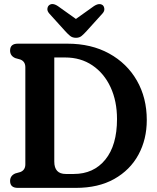

<svg xmlns="http://www.w3.org/2000/svg" viewBox="-20 -912 762 932"><path d="M29 -33.5Q29 -59 54 -70L79 -77Q103 -86.5 103 -114.5V-585.5Q103 -613.5 79 -623L54 -630Q29 -641 29 -666.5Q29 -700 66.5 -700H307.5Q423 -700 509.8 -652.2Q596.5 -604.5 644.5 -520.8Q692.5 -437 692.5 -329.5Q692.5 -235.5 652 -161Q611.5 -86.5 534.5 -43.2Q457.5 0 348.5 0H66.5Q29 0 29 -33.5ZM338 -67.5Q434.5 -67.5 491.2 -137.2Q548 -207 548 -334Q548 -421 516.8 -488.5Q485.5 -556 428.8 -594.5Q372 -633 296.5 -633H243.5V-127.5Q243.5 -67.5 299.5 -67.5ZM401 -762Q387.5 -747 376.5 -737.8Q365.5 -728.5 349 -728.5Q331.5 -728.5 320.2 -737.8Q309 -747 295.5 -762L219.5 -846Q209 -858 210 -869Q211 -880 217.5 -886Q234 -900.5 261.5 -882L348.5 -820L435.5 -882Q463 -900 479.5 -886Q485.5 -880 486.5 -868.8Q487.5 -857.5 477 -846Z"/></svg>

Font: Fraunces 144pt SuperSoft SemiBold
Style: Regular
Weight: 600
Version: Version 1.000;[b76b70a41]